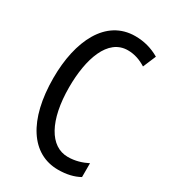

<svg xmlns="http://www.w3.org/2000/svg" viewBox="-181 -908 808 914"><g transform="rotate(30 223.0 -450.5)"><path d="M292 -742C329 -742 362 -730 392 -711L422 -782C381 -806 337 -818 289 -818C128 -818 50 -654 50 -451C50 -220 141 -83 287 -83C333 -83 372 -92 404 -110V-186C372 -170 337 -159 297 -159C199 -159 137 -269 137 -450C137 -605 182 -742 292 -742Z"/></g></svg>

Font: Noto Sans Kannada UI ExtraCondensed
Style: Regular
Weight: 400
Width: 2
Designer: Jelle Bosma - Monotype Design Team
Foundry: Monotype Imaging Inc.
Version: Version 2.005